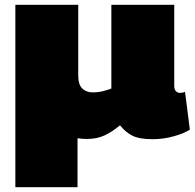

<svg xmlns="http://www.w3.org/2000/svg" viewBox="-20 -570 812 800"><path d="M44 210V-550H306V-257Q306 -217 323 -201Q340 -185 367 -185Q385 -185 402 -188.5Q419 -192 444 -201V-550H706V-213Q706 -197 713 -190Q720 -183 730 -183Q741 -183 751 -187L771 -30Q747 -14 703.5 -2Q660 10 615 10Q560 10 531 -5Q502 -20 480 -48Q448 -21 416 -6Q384 9 343 9Q322 9 303 6V210Z"/></svg>

Font: Georama Expanded Black
Style: Regular
Weight: 900
Width: 7
Designer: Jean-Baptiste Levee
Foundry: Production Type
Version: Version 1.000